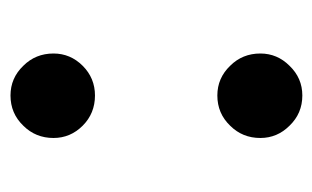

<svg xmlns="http://www.w3.org/2000/svg" viewBox="-138 -456 610 375"><g transform="rotate(-90 167.5 -269.0)"><path d="M109 -413Q85 -437 85 -470Q85 -505 109 -529Q133 -554 168 -554Q202 -554 226 -529Q250 -505 250 -470Q250 -437 226 -413Q202 -389 168 -389Q133 -389 109 -413ZM109 -9Q85 -33 85 -66Q85 -101 109 -125Q133 -150 168 -150Q202 -150 226 -125Q250 -101 250 -66Q250 -33 226 -9Q202 16 168 16Q133 16 109 -9Z"/></g></svg>

Font: Source Han Serif SC
Style: Bold
Weight: 700
Designer: Ryoko NISHIZUKA  (kana & ideographs); Frank Grießhammer (Latin, Greek & Cyrillic); Wenlong ZHANG  (bopomofo); Sandoll Co
Foundry: Adobe Systems Incorporated
Version: Version 1.001 October 20, 2017